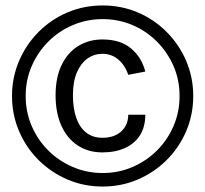

<svg xmlns="http://www.w3.org/2000/svg" viewBox="-20 -677 752 703"><path d="M355 -119Q302.5 -119 264 -144.8Q225.5 -170.5 204.5 -217.2Q183.5 -264 183.5 -328Q183.5 -394 206 -439.8Q228.5 -485.5 267.2 -509Q306 -532.5 355 -532.5Q421 -532.5 460 -499.5Q499 -466.5 512 -415L449.5 -403Q438 -438 413.2 -459Q388.5 -480 355 -480Q325 -480 300.5 -462.8Q276 -445.5 261.5 -411.8Q247 -378 247 -328Q247 -281.5 259 -246.2Q271 -211 295.2 -191.8Q319.5 -172.5 355 -172.5Q398.5 -172.5 424 -196Q449.5 -219.5 449.5 -257H512Q512 -213 492.8 -182.2Q473.5 -151.5 438 -135.2Q402.5 -119 355 -119ZM356 -43.5Q414 -43.5 465 -65.5Q516 -87.5 554.8 -126Q593.5 -164.5 615.5 -215.8Q637.5 -267 637.5 -325.5Q637.5 -384 615.5 -434.8Q593.5 -485.5 554.8 -524.5Q516 -563.5 465 -585.2Q414 -607 356 -607Q298 -607 246.8 -585.2Q195.5 -563.5 156.8 -524.5Q118 -485.5 96 -434.8Q74 -384 74 -325.5Q74 -267 96 -215.8Q118 -164.5 156.8 -126Q195.5 -87.5 246.8 -65.5Q298 -43.5 356 -43.5ZM356 6Q287 6 227 -19.8Q167 -45.5 121.2 -91Q75.5 -136.5 49.8 -196.8Q24 -257 24 -325.5Q24 -393.5 49.8 -453.8Q75.5 -514 121.2 -560Q167 -606 227 -631.5Q287 -657 356 -657Q424.5 -657 484.5 -631.5Q544.5 -606 590.2 -560Q636 -514 661.8 -453.8Q687.5 -393.5 687.5 -325.5Q687.5 -257 661.8 -196.8Q636 -136.5 590.2 -91Q544.5 -45.5 484.5 -19.8Q424.5 6 356 6Z"/></svg>

Font: Betinya Sans Medium
Style: Regular
Weight: 500
Designer: Jonathan Pinhorn
Version: Version 2.001;December 9, 2019;FontCreator 12.0.0.2547 64-bi